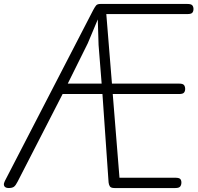

<svg xmlns="http://www.w3.org/2000/svg" viewBox="-44 -949 997 969"><path d="M-1 0Q-10.5 0 -16.8 -4Q-23 -8 -24.2 -15.8Q-25.5 -23.5 -19.5 -35.5L426 -897.5Q434.5 -913.5 440.8 -921.2Q447 -929 462.5 -929H902Q921 -929 926.8 -921.8Q932.5 -914.5 932.5 -903.5Q932.5 -892 926.8 -885Q921 -878 902 -878H492.5L521 -527H860.5Q879 -527 884.8 -519.5Q890.5 -512 890.5 -500Q890.5 -489 884.8 -481.8Q879 -474.5 860.5 -474.5H525L559 -52H840.5Q859.5 -52 865.5 -45.8Q871.5 -39.5 871.5 -28Q871.5 -15.5 865.5 -7.8Q859.5 0 840.5 0H534Q515.5 0 510.2 -8.8Q505 -17.5 504 -28.5L473 -474.5H272L45 -32.5Q35.5 -13.5 26.8 -6.8Q18 0 -1 0ZM298 -527H469L453.5 -722L449.5 -851L399 -730.5Z"/></svg>

Font: Edu AU VIC WA NT Pre
Style: Regular
Weight: 400
Designer: Tina and Corey Anderson, Eben Sorkin, Mirko Velimirovic
Foundry: Google for Education
Version: Version 1.001